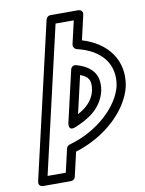

<svg xmlns="http://www.w3.org/2000/svg" viewBox="-98 -953 792 1046"><g transform="rotate(-10 298.5 -430.0)"><path d="M456.2 -431.9C474.5 -531.8 414.6 -571.9 346.7 -592.2C334.3 -595.9 318.9 -590 315.1 -573.9L249.4 -289.3C249.4 -289.3 237.9 -242.1 283.2 -260.5C353.8 -289.1 433.6 -334.1 456 -430.7C456 -431.1 456.2 -431.6 456.2 -431.9ZM407.1 -441.4C394.3 -387.3 358.2 -353.7 309.6 -327.7L357.6 -535.6C398.1 -519.2 417.9 -502.1 407.1 -441.4ZM188.4 -25H87.7L274.7 -835H375.4L346 -707.7C342.8 -693.8 352.7 -680.6 364.7 -677.7C497.8 -646.4 565.3 -560.3 543.3 -443C516.9 -330.2 390.6 -214.7 236 -172.7C227 -170.2 220.1 -162.2 218.2 -154.2ZM208.3 25C219.1 25 230 17.2 232.7 5.6L263.7 -128.6C424 -177 561.1 -297.9 592.2 -432.7C619.1 -573.5 537.5 -678.8 400.2 -720L431.2 -854.4C437.8 -883 413 -885 406.9 -885H254.9C244.1 -885 233.2 -877.2 230.5 -865.6L32 -5.6C25.3 23 50.2 25 56.3 25Z"/></g></svg>

Font: Stormning Aesir
Style: Bold
Weight: 400
Designer: Robert Jablonski, Mew Too
Foundry: Cannot Into Space Fonts
Version: Version 0.90